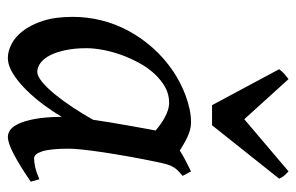

<svg xmlns="http://www.w3.org/2000/svg" viewBox="-156 -596 771 500"><g transform="rotate(90 230.0 -345.5)"><path d="M291.5 -202.1Q294.4 -223.1 298.3 -246.6Q302.2 -270 306.2 -292.2Q310.1 -314.5 313.5 -333.3Q316.9 -352.1 319.3 -364.7Q312 -371.1 303.5 -377.2Q294.9 -383.3 285.6 -388.4Q276.4 -393.6 266.6 -396.7Q256.8 -399.9 246.6 -399.9Q224.6 -399.9 205.8 -389.2Q187 -378.4 171.1 -361.1Q155.3 -343.8 143.1 -321.3Q130.9 -298.8 122.3 -274.9Q113.8 -251 109.4 -227.5Q105 -204.1 105 -185.1Q105 -154.8 109.9 -131.1Q114.7 -107.4 123 -90.8Q131.3 -74.2 142.8 -65.4Q154.3 -56.6 167 -56.6Q177.2 -56.6 192.4 -68.8Q207.5 -81.1 224.4 -101.6Q241.2 -122.1 258.5 -148.2Q275.9 -174.3 291.5 -202.1ZM452.6 -39.6Q410.6 -10.7 381.1 4.6Q351.6 20 335.9 20Q327.1 20 318.4 14.2Q309.6 8.3 302 -7.3Q294.4 -22.9 289.3 -50.3Q284.2 -77.6 283.7 -120.1Q270.5 -97.7 252.2 -73Q233.9 -48.3 213.4 -27.6Q192.9 -6.8 171.4 6.6Q149.9 20 129.9 20Q113.3 20 94.7 10.7Q76.2 1.5 60.3 -18.8Q44.4 -39.1 33.9 -71Q23.4 -103 23.4 -148.9Q23.4 -187.5 32.7 -224.4Q42 -261.2 60.3 -294.9Q78.6 -328.6 105 -358.2Q131.3 -387.7 166 -411.1Q179.2 -419.9 195.1 -428.2Q210.9 -436.5 228.3 -442.9Q245.6 -449.2 263.2 -453.1Q280.8 -457 297.9 -457Q308.1 -457 317.9 -454.3Q327.6 -451.7 336.9 -447.3Q346.2 -442.9 355 -437.7Q363.8 -432.6 371.6 -427.7Q384.3 -436 398.4 -443.1Q412.6 -450.2 425.8 -457L437.5 -435.1Q429.2 -428.2 423.8 -422.9Q418.5 -417.5 414.3 -410.4Q410.2 -403.3 407.2 -393.1Q404.3 -382.8 400.9 -366.2Q393.6 -331.1 387.2 -295.4Q380.9 -259.8 376.2 -229Q371.6 -198.2 369.1 -174.6Q366.7 -150.9 366.7 -140.1Q366.7 -91.3 373.5 -69.8Q380.4 -48.3 391.6 -48.3Q401.4 -48.3 414.1 -51Q426.8 -53.7 446.3 -62ZM305.7 -511.7H253.4L159.7 -686.5Q167 -695.8 172.4 -700.4Q177.7 -705.1 185.5 -710.9L290 -595.7L425.8 -710.9Q431.6 -705.6 436 -700.7Q440.4 -695.8 444.8 -686.5Z"/></g></svg>

Font: Gentium Book Basic
Style: Italic
Weight: 400
Italic angle: -8°
Designer: J. Victor Gaultney and Annie Olsen
Foundry: SIL International
Version: Version 1.102; 2013; Maintenance release